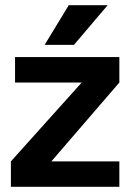

<svg xmlns="http://www.w3.org/2000/svg" viewBox="-20 -720 502 740"><path d="M440 -500V-402L178 -98H440V0H22V-98L295 -402H38V-500ZM395 -700 265 -547H152L245 -700Z"/></svg>

Font: Epunda Sans
Style: Bold
Weight: 700
Designer: Simon Atzbach
Foundry: typofactur
Version: Version 2.204; ttfautohint (v1.8.4.7-5d5b)